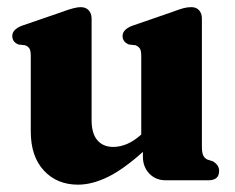

<svg xmlns="http://www.w3.org/2000/svg" viewBox="-20 -492 640 524"><path d="M64 -133V-339.5Q64 -354 60.2 -359.8Q56.5 -365.5 48.5 -368.5L30.5 -370.5Q13.5 -377.5 13.5 -393.5Q13.5 -411.5 39 -421.5L149.5 -459.5Q184 -472.5 200 -472.5Q214.5 -472.5 222.2 -463.8Q230 -455 230 -441.5V-164Q230 -127.5 245.8 -109.2Q261.5 -91 289 -91Q307.5 -91 326.5 -99Q345.5 -107 364.5 -124L365.5 -125V-339.5Q365.5 -354 361.5 -359.8Q357.5 -365.5 350 -368.5L332 -370.5Q314.5 -377.5 314.5 -393.5Q314.5 -411.5 340.5 -421.5L450.5 -459.5Q469 -466.5 480 -469.5Q491 -472.5 502 -472.5Q516 -472.5 523.5 -463.8Q531 -455 531 -441.5V-92.5Q531 -75 534.8 -67.5Q538.5 -60 546 -56.5L560.5 -52Q578 -42 578 -25.5Q578 0 549 0H432Q405 0 387.5 -18.2Q370 -36.5 370 -64.5V-77.5Q316 -29 273.2 -8.5Q230.5 12 193 12Q135.5 12 99.8 -26.5Q64 -65 64 -133Z"/></svg>

Font: Fraunces 72pt Soft
Style: Bold
Weight: 700
Version: Version 1.000;[b76b70a41]